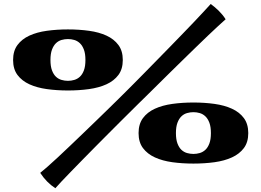

<svg xmlns="http://www.w3.org/2000/svg" viewBox="-20 -808 1335 981"><path d="M185.5 75.2Q198.7 64.9 221.7 44.7Q244.6 24.4 273.7 -2.4Q302.7 -29.3 335.9 -61Q369.1 -92.8 403.3 -125.5Q437.5 -158.2 470.9 -190.7Q504.4 -223.1 533.4 -251.5Q562.5 -279.8 585.4 -302.5Q608.4 -325.2 621.6 -338.4Q638.7 -355.5 663.8 -380.6Q689 -405.8 718.5 -436Q748 -466.3 781.2 -500Q814.5 -533.7 847.7 -567.9Q880.9 -602.1 912.8 -635Q944.8 -668 972.4 -697Q1000 -726.1 1021.7 -749.5Q1043.5 -772.9 1056.6 -787.6Q1065.9 -780.8 1076.4 -772.2Q1086.9 -763.7 1097.2 -753.4Q1107.4 -743.2 1116.5 -732.2Q1125.5 -721.2 1132.8 -709.5Q1118.7 -697.3 1095 -675.3Q1071.3 -653.3 1041.7 -625.2Q1012.2 -597.2 978.5 -564.2Q944.8 -531.2 910.2 -497.6Q875.5 -463.9 842 -430.7Q808.6 -397.5 779.3 -368.7Q750 -339.8 727.1 -317.1Q704.1 -294.4 690.4 -281.2Q675.8 -266.6 652.1 -243.2Q628.4 -219.7 598.9 -190.4Q569.3 -161.1 536.4 -127.9Q503.4 -94.7 469.7 -60.8Q436 -26.9 403.8 6.1Q371.6 39.1 344 67.4Q316.4 95.7 295.2 118.2Q273.9 140.6 262.7 153.8Q217.3 124 185.5 75.2ZM327.1 -345.7Q270 -345.7 219.2 -352.8Q168.5 -359.9 130.1 -377.4Q91.8 -395 69.3 -425Q46.9 -455.1 46.9 -501.5Q46.9 -547.9 69.3 -578.1Q91.8 -608.4 130.1 -626Q168.5 -643.6 219.2 -650.6Q270 -657.7 327.1 -657.7Q384.3 -657.7 435.1 -650.6Q485.8 -643.6 524.2 -626Q562.5 -608.4 585 -578.1Q607.4 -547.9 607.4 -501.5Q607.4 -455.1 585 -425Q562.5 -395 524.2 -377.4Q485.8 -359.9 435.1 -352.8Q384.3 -345.7 327.1 -345.7ZM327.1 -395Q343.8 -395 359.6 -399.7Q375.5 -404.3 388.2 -416Q400.9 -427.7 408.7 -448.5Q416.5 -469.2 416.5 -501.5Q416.5 -533.7 408.7 -554.4Q400.9 -575.2 388.2 -587.2Q375.5 -599.1 359.6 -603.8Q343.8 -608.4 327.1 -608.4Q310.5 -608.4 294.4 -603.8Q278.3 -599.1 265.9 -587.2Q253.4 -575.2 245.6 -554.4Q237.8 -533.7 237.8 -501.5Q237.8 -469.2 245.6 -448.5Q253.4 -427.7 265.9 -416Q278.3 -404.3 294.4 -399.7Q310.5 -395 327.1 -395ZM688 -127.9Q688 -174.3 710.4 -204.6Q732.9 -234.9 771.2 -252.4Q809.6 -270 860.4 -277.1Q911.1 -284.2 968.3 -284.2Q1025.4 -284.2 1076.2 -277.1Q1127 -270 1165.3 -252.4Q1203.6 -234.9 1226.1 -204.6Q1248.5 -174.3 1248.5 -127.9Q1248.5 -81.5 1226.1 -51.5Q1203.6 -21.5 1165.3 -3.9Q1127 13.7 1076.2 20.8Q1025.4 27.8 968.3 27.8Q911.1 27.8 860.4 20.8Q809.6 13.7 771.2 -3.9Q732.9 -21.5 710.4 -51.5Q688 -81.5 688 -127.9ZM878.9 -127.9Q878.9 -95.7 886.7 -75Q894.5 -54.2 907 -42.5Q919.4 -30.8 935.5 -26.1Q951.7 -21.5 968.3 -21.5Q984.9 -21.5 1000.7 -26.1Q1016.6 -30.8 1029.3 -42.5Q1042 -54.2 1049.8 -75Q1057.6 -95.7 1057.6 -127.9Q1057.6 -160.2 1049.8 -180.9Q1042 -201.7 1029.3 -213.6Q1016.6 -225.6 1000.7 -230.2Q984.9 -234.9 968.3 -234.9Q951.7 -234.9 935.5 -230.2Q919.4 -225.6 907 -213.6Q894.5 -201.7 886.7 -180.9Q878.9 -160.2 878.9 -127.9Z"/></svg>

Font: Asset
Style: Regular
Weight: 400
Designer: Riccardo De Franceschi
Foundry: Sorkin Type Co.
Version: Version 1.001